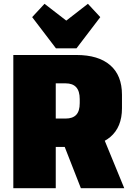

<svg xmlns="http://www.w3.org/2000/svg" viewBox="-20 -989 698 1009"><path d="M50 -700H382Q497 -700 559 -646.5Q621 -593 621 -491V-420Q621 -321 559.5 -269Q498 -217 382 -217H264V-366H325Q362 -366 380.5 -385.5Q399 -405 399 -447V-468Q399 -510 380.5 -530.5Q362 -551 325 -551H223L273 -597V0H50ZM304 -258H527L633 0H405ZM507 -899 382 -735H274L149 -899L214 -969L403 -823H254L442 -969Z"/></svg>

Font: Pathway Extreme Condensed Black
Style: Regular
Weight: 900
Width: 3
Version: Version 1.001;gftools[0.9.26]